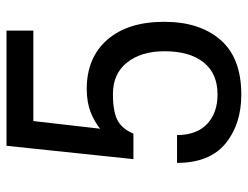

<svg xmlns="http://www.w3.org/2000/svg" viewBox="-106 -645 762 590"><g transform="rotate(-90 275.0 -350.0)"><path d="M81 -321 122 -711H476V-628.5H198L174.5 -423.5Q198 -442 226.5 -453Q255 -464 296 -464.5Q393 -464.5 448 -401.2Q503 -338 503 -226.5Q503 -117.5 447.5 -53.5Q392 10.5 279.5 10.5Q188 10.5 128.8 -38.2Q69.5 -87 69.5 -187H155Q155 -126.5 189.2 -94.5Q223.5 -62.5 279.5 -62.5Q344 -62.5 378.2 -105.2Q412.5 -148 412.5 -225.5Q412.5 -297 378 -340.5Q343.5 -384 281 -384Q222 -384 195.5 -367Q172 -352 159.5 -321Z"/></g></svg>

Font: Roberto Sans
Style: Regular
Weight: 400
Designer: Google (font) & Cristiano Sobral (main changes)
Version: Version 1.500; ttfautohint (v1.8.4.7-5d5b-dirty)